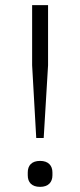

<svg xmlns="http://www.w3.org/2000/svg" viewBox="-20 -718 312 747"><path d="M150 -181 167 -464V-698H105V-464L121 -181ZM136 9C168 9 184 -9 184 -36V-47C184 -74 168 -92 136 -92C103 -92 88 -74 88 -47V-36C88 -9 103 9 136 9Z"/></svg>

Font: IBM Plex Devanagari Light
Style: Regular
Weight: 300
Designer: Mike Abbink, Paul van der Laan, Pieter van Rosmalen, Erin McLaughlin
Foundry: Bold Monday
Version: Version 1.0